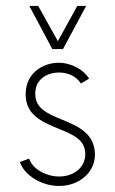

<svg xmlns="http://www.w3.org/2000/svg" viewBox="-20 -615 384 643"><path d="M155.3 -450.7H190.9L268.6 -595.2H238.8L173.8 -477.1L107.9 -595.2H78.1ZM178.2 7.8C244.1 7.8 297.9 -36.6 297.9 -97.2C297.9 -168 240.7 -192.9 187.5 -214.4C138.2 -234.9 98.1 -251.5 98.1 -301.3C98.1 -351.1 138.7 -372.1 178.2 -372.1C207 -372.1 234.9 -360.4 251 -335.4L278.3 -351.6C261.7 -380.4 219.7 -404.8 176.3 -404.8C126 -404.8 65.9 -372.1 65.9 -299.3C65.9 -231.4 117.2 -208 175.8 -184.1C224.6 -164.1 265.6 -147 265.6 -99.6C265.6 -51.3 224.1 -23.9 178.2 -23.9C132.8 -23.9 87.9 -50.3 77.6 -84L46.4 -72.3C62.5 -27.3 119.1 7.8 178.2 7.8Z"/></svg>

Font: Now ExtraLight
Style: Regular
Weight: 200
Designer: Alfredo Marco Pradil
Foundry: Alfredo Marco Pradil
Version: Version 1.200;hotconv 1.0.109;makeotfexe 2.5.65596